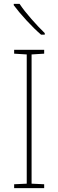

<svg xmlns="http://www.w3.org/2000/svg" viewBox="-20 -971 300 991"><path d="M208 0H53V-20L118 -23V-690L53 -694V-714H208V-694L143 -690V-23L208 -20ZM81 -951Q105 -915 142 -873Q179 -831 211 -800V-792H192Q156 -823 116.5 -866Q77 -909 51 -944V-951Z"/></svg>

Font: Noto Sans Kannada SemiCondensed Thin
Style: Regular
Weight: 100
Width: 4
Designer: Jelle Bosma - Monotype Design Team
Foundry: Monotype Imaging Inc.
Version: Version 2.005; ttfautohint (v1.8.4.7-5d5b)